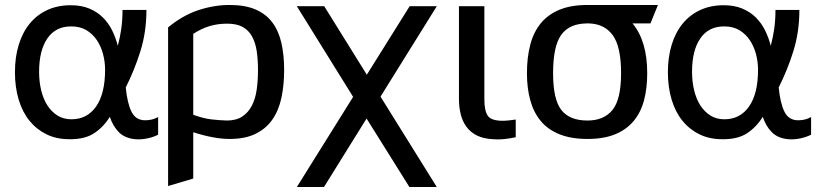

<svg xmlns="http://www.w3.org/2000/svg" viewBox="-20 -551 3277 771"><path d="M568 -511Q568 -423 544 -346Q520 -269 485 -200Q491 -137 508 -102.5Q525 -68 563 -68Q592 -68 615 -81V-10Q595 0 570.5 5Q546 10 523 8Q481 4 457 -20.5Q433 -45 421 -82Q396 -41 358 -16Q320 9 258 8Q207 8 167 -11.5Q127 -31 98.5 -66Q70 -101 55 -151Q40 -201 40 -261Q40 -322 55.5 -372Q71 -422 100 -457Q129 -492 170.5 -511Q212 -530 264 -530Q307 -530 339 -516.5Q371 -503 393.5 -480.5Q416 -458 430.5 -428.5Q445 -399 453 -367Q462 -400 467 -435.5Q472 -471 472 -511ZM137 -262Q137 -223 145.5 -188Q154 -153 170.5 -127.5Q187 -102 211 -87Q235 -72 267 -72Q330 -72 366 -123.5Q402 -175 402 -271Q402 -302 394 -333Q386 -364 369.5 -389Q353 -414 327.5 -429.5Q302 -445 266 -445Q203 -445 170 -396.5Q137 -348 137 -263Z M655 -441Q713 -489 776 -510Q839 -531 902 -531Q964 -531 1006 -513Q1048 -495 1073.5 -461Q1099 -427 1110 -378.5Q1121 -330 1121 -270Q1121 -209 1110 -158Q1099 -107 1073.5 -70.5Q1048 -34 1006 -13.5Q964 7 902 7Q840 7 756 -20V166L655 196ZM756 -90Q798 -75 829.5 -71.5Q861 -68 891 -67Q929 -67 953.5 -83.5Q978 -100 992 -128Q1006 -156 1011 -192.5Q1016 -229 1016 -270Q1016 -311 1011 -345Q1006 -379 992.5 -404Q979 -429 955 -442.5Q931 -456 892 -456Q854 -456 821 -446Q788 -436 756 -415Z M1172 -526H1282L1453 -251L1625 -526H1734L1508 -163L1734 200H1624L1452 -75L1281 200H1172L1398 -162Z M1823 -526H1925V-152Q1925 -107 1938.5 -86.5Q1952 -66 1999 -66Q2010 -66 2023.5 -67.5Q2037 -69 2051 -71V0Q2028 5 2005 7.5Q1982 10 1959 8Q1921 6 1895 -7Q1869 -20 1853 -42Q1837 -64 1830 -92.5Q1823 -121 1823 -154Z M2520 -457Q2579 -386 2579 -257Q2579 -196 2566 -147.5Q2553 -99 2524 -64.5Q2495 -30 2449.5 -11.5Q2404 7 2339 7Q2274 7 2227.5 -11.5Q2181 -30 2152 -64.5Q2123 -99 2109.5 -148Q2096 -197 2096 -257Q2096 -321 2109.5 -372Q2123 -423 2152 -458Q2181 -493 2227 -512Q2273 -531 2339 -531H2622L2592 -457ZM2339 -457Q2267 -457 2234 -411.5Q2201 -366 2201 -257Q2201 -152 2234 -109.5Q2267 -67 2339 -67Q2405 -67 2439.5 -109.5Q2474 -152 2474 -257Q2474 -363 2441 -409Q2408 -455 2345 -457Z M3190 -511Q3190 -423 3166 -346Q3142 -269 3107 -200Q3113 -137 3130 -102.5Q3147 -68 3185 -68Q3214 -68 3237 -81V-10Q3217 0 3192.5 5Q3168 10 3145 8Q3103 4 3079 -20.5Q3055 -45 3043 -82Q3018 -41 2980 -16Q2942 9 2880 8Q2829 8 2789 -11.5Q2749 -31 2720.5 -66Q2692 -101 2677 -151Q2662 -201 2662 -261Q2662 -322 2677.5 -372Q2693 -422 2722 -457Q2751 -492 2792.5 -511Q2834 -530 2886 -530Q2929 -530 2961 -516.5Q2993 -503 3015.5 -480.5Q3038 -458 3052.5 -428.5Q3067 -399 3075 -367Q3084 -400 3089 -435.5Q3094 -471 3094 -511ZM2759 -262Q2759 -223 2767.5 -188Q2776 -153 2792.5 -127.5Q2809 -102 2833 -87Q2857 -72 2889 -72Q2952 -72 2988 -123.5Q3024 -175 3024 -271Q3024 -302 3016 -333Q3008 -364 2991.5 -389Q2975 -414 2949.5 -429.5Q2924 -445 2888 -445Q2825 -445 2792 -396.5Q2759 -348 2759 -263Z"/></svg>

Font: BM YEONSUNG
Style: Regular
Weight: 400
Designer: Bongjin Kim; Myungsoo Han; Jaehyun Keum; Jihee Min; Dokyung Lee; Chorong Kim; Jooyeon Kang; Sang-a Kim;
Foundry: Sandoll Communications Inc.
Version: Version 1.000;PS 1;hotconv 16.6.51;makeotf.lib2.5.65220